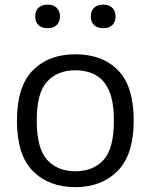

<svg xmlns="http://www.w3.org/2000/svg" viewBox="-20 -780 636 810"><path d="M298 9.5Q186.5 9.5 119 -58Q51.5 -125.5 51.5 -271Q51.5 -415.5 118.5 -483.2Q185.5 -551 298 -551Q411 -551 477.5 -484Q544 -417 544 -271Q544 -127 476.2 -58.8Q408.5 9.5 298 9.5ZM298 -57.5Q373 -57.5 416.8 -105.2Q460.5 -153 460.5 -270Q460.5 -349 440.8 -395.8Q421 -442.5 384.2 -463Q347.5 -483.5 298 -483.5Q223 -483.5 179 -436.2Q135 -389 135 -272Q135 -153.5 179 -105.5Q223 -57.5 298 -57.5ZM415 -661Q390.5 -661 376.8 -674.2Q363 -687.5 363 -710.5Q363 -733.5 376.8 -747Q390.5 -760.5 415 -760.5Q440 -760.5 453.8 -747Q467.5 -733.5 467.5 -710.5Q467.5 -687.5 453.8 -674.2Q440 -661 415 -661ZM181 -661Q156 -661 142.2 -674.2Q128.5 -687.5 128.5 -710.5Q128.5 -733.5 142.2 -747Q156 -760.5 181 -760.5Q205.5 -760.5 219.2 -747Q233 -733.5 233 -710.5Q233 -687.5 219.2 -674.2Q205.5 -661 181 -661Z"/></svg>

Font: Encode Sans SemiExpanded SemiExpanded
Style: Regular
Weight: 400
Width: 6
Designer: Multiple Designers
Foundry: Impallari Type
Version: Version 3.000; ttfautohint (v1.8.3) -l 8 -r 50 -G 200 -x 14 